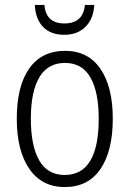

<svg xmlns="http://www.w3.org/2000/svg" viewBox="-20 -748 524 778"><path d="M242 10Q150 10 99 -63.5Q48 -137 48 -267Q48 -399 98.5 -470.5Q149 -542 244 -542Q337 -542 387 -469Q437 -396 437 -267Q437 -136 387 -63Q337 10 242 10ZM242 -39Q380 -39 380 -267Q380 -375 346.5 -434Q313 -493 243 -493Q174 -493 139.5 -435Q105 -377 105 -267Q105 -157 139 -98Q173 -39 242 -39ZM240 -607Q186 -607 155 -638.5Q124 -670 121 -728H160Q166 -653 241 -653Q317 -653 324 -728H362Q359 -672 326.5 -639.5Q294 -607 240 -607Z"/></svg>

Font: Noto Sans Display Light Narrow
Style: Regular
Weight: 300
Width: 4
Designer: Monotype Design team
Foundry: Monotype Imaging Inc.
Version: Version 1.000